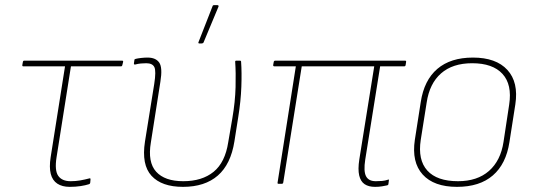

<svg xmlns="http://www.w3.org/2000/svg" viewBox="-20 -715 2077 747"><path d="M251 12Q222 12 203 -0.5Q184 -13 177.5 -38.5Q171 -64 177 -103L233 -457H70Q66 -457 67 -463L69 -474Q70 -479 74 -479H455Q460 -479 459 -474L456 -462Q455 -457 451 -457H256L200 -103Q192 -52 206.5 -31Q221 -10 255 -10Q274 -10 291.5 -13Q309 -16 328 -21Q333 -23 332 -15L331 -4Q330 1 325 2Q313 6 293.5 9Q274 12 251 12Z M692 12Q609 12 569.5 -31Q530 -74 544 -164L580 -388Q588 -439 580.5 -454Q573 -469 549 -469Q539 -469 528 -468Q517 -467 506 -464Q501 -463 501 -468L503 -482Q503 -484 504.5 -484.5Q506 -485 508 -486Q516 -488 529 -489.5Q542 -491 554 -491Q586 -491 599.5 -471.5Q613 -452 604 -397L567 -161Q554 -84 587.5 -47Q621 -10 693 -10Q766 -10 811 -46.5Q856 -83 868 -162L884 -255Q895 -319 896.5 -375.5Q898 -432 895 -475Q895 -479 899 -479H913Q918 -479 918 -475Q921 -434 919 -378Q917 -322 907 -260L892 -165Q878 -76 827.5 -32Q777 12 692 12ZM755 -546Q753 -546 752 -547.5Q751 -549 753 -553L807 -691Q808 -694 809.5 -694.5Q811 -695 813 -695H826Q829 -695 830 -693Q831 -691 830 -689L772 -550Q770 -546 765 -546Z M1439 12Q1414 12 1398.5 1.5Q1383 -9 1377.5 -32.5Q1372 -56 1378 -95L1436 -457H1154L1082 -5Q1081 0 1077 0H1063Q1059 0 1060 -5L1131 -457H1047Q1042 -457 1043 -463L1045 -474Q1046 -479 1051 -479H1556Q1561 -479 1560 -474L1558 -461Q1557 -457 1553 -457H1459L1401 -94Q1394 -49 1404 -29.5Q1414 -10 1442 -10Q1455 -10 1466.5 -11Q1478 -12 1490 -16Q1494 -18 1493 -13L1491 2Q1491 4 1487 6Q1478 8 1466 10Q1454 12 1439 12Z M1758 12Q1668 12 1624.5 -36Q1581 -84 1594 -171L1617 -318Q1630 -403 1681.5 -447Q1733 -491 1820 -491Q1910 -491 1954 -443Q1998 -395 1985 -309L1962 -162Q1949 -77 1897.5 -32.5Q1846 12 1758 12ZM1762 -10Q1837 -10 1882.5 -50Q1928 -90 1939 -163L1961 -308Q1973 -386 1935 -427.5Q1897 -469 1817 -469Q1741 -469 1696 -429.5Q1651 -390 1640 -316L1617 -171Q1605 -93 1642.5 -51.5Q1680 -10 1762 -10Z"/></svg>

Font: Sofia Sans Thin
Style: Italic
Weight: 250
Italic angle: -9°
Version: Version 4.100-B